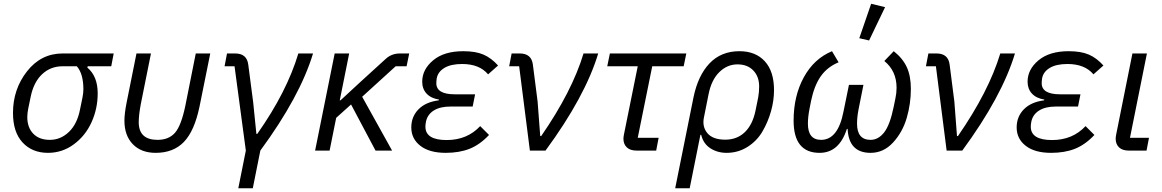

<svg xmlns="http://www.w3.org/2000/svg" viewBox="-20 -800 6175 1020"><path d="M571 -448H446L444 -441Q499 -395 499 -304Q499 -223 466.5 -151Q434 -79 372.5 -33.5Q311 12 235 12Q151 12 100 -43Q49 -98 49 -200Q49 -326 123.5 -421Q198 -516 313 -516H584ZM388 -448H313Q249 -448 204 -406Q159 -364 143 -286L130 -223Q125 -198 125 -178Q125 -123 156.5 -90Q188 -57 245 -57Q302 -57 346 -99Q390 -141 405 -218L418 -281Q423 -306 423 -326Q423 -408 388 -448Z M782 -516 728 -247Q717 -188 717 -151Q717 -57 817 -57Q877 -57 910 -95Q943 -133 965 -240L1020 -516H1097L1040 -234Q1013 -104 957 -46Q901 12 807 12Q730 12 685.5 -34Q641 -80 641 -159Q641 -197 653 -257L705 -516Z M1246 200 1286 0 1226 -448H1173L1186 -516H1229Q1292 -516 1299 -456L1325 -257L1342 -89H1347Q1504 -312 1565 -516H1643Q1574 -287 1363 0L1323 200Z M1975 0 1845 -245 1766 -174 1731 0H1654L1758 -516H1835L1785 -267H1789L1894 -364L2030 -488Q2061 -516 2105 -516H2154L2140 -448H2082L1904 -286L2063 0Z M2531 -130 2578 -83Q2529 -31 2474.5 -9.5Q2420 12 2348 12Q2261 12 2213 -25.5Q2165 -63 2165 -123Q2165 -180 2203 -219Q2241 -258 2311 -267L2312 -271Q2269 -278 2246 -303Q2223 -328 2223 -366Q2223 -431 2281 -479.5Q2339 -528 2441 -528Q2507 -528 2548.5 -510Q2590 -492 2626 -452L2573 -405Q2527 -460 2435 -460Q2375 -460 2340.5 -439Q2306 -418 2300 -383Q2298 -369 2298 -358Q2298 -299 2396 -299H2504L2491 -234H2373Q2318 -234 2284.5 -213Q2251 -192 2243 -154Q2240 -139 2240 -127Q2240 -56 2353 -56Q2462 -56 2531 -130Z M2878 0H2795L2738 -448H2685L2698 -516H2741Q2804 -516 2811 -456L2836 -261L2850 -77H2855Q3019 -314 3080 -516H3158Q3089 -287 2878 0Z M3466 0H3362Q3328 0 3310 -17Q3292 -34 3292 -63Q3292 -72 3295 -87L3368 -448H3206L3220 -516H3626L3612 -448H3445L3368 -68H3479Z M3567 200 3664 -282Q3688 -399 3749.5 -463.5Q3811 -528 3908 -528Q3994 -528 4043 -474.5Q4092 -421 4092 -321Q4092 -266 4076 -209Q4060 -152 4030.5 -101.5Q4001 -51 3951 -19.5Q3901 12 3840 12Q3791 12 3753.5 -12.5Q3716 -37 3705 -84H3701L3644 200ZM3833 -58Q3896 -58 3937.5 -98.5Q3979 -139 3994 -214L4008 -283Q4013 -311 4013 -341Q4013 -393 3982 -425.5Q3951 -458 3898 -458Q3843 -458 3801 -416.5Q3759 -375 3744 -298L3720 -178Q3709 -127 3738 -92.5Q3767 -58 3833 -58Z M4682 -762 4597 -585 4545 -597 4608 -780ZM4567 -349 4541 -219Q4533 -177 4533 -143Q4533 -57 4605 -57Q4646 -57 4677 -96.5Q4708 -136 4728 -234L4737 -278Q4743 -305 4743 -334Q4743 -423 4678 -476L4728 -528Q4775 -491 4797 -444Q4819 -397 4819 -328Q4819 -249 4797 -173.5Q4775 -98 4724.5 -43Q4674 12 4605 12Q4489 12 4483 -115H4479Q4438 12 4334 12Q4196 12 4196 -159Q4196 -290 4250 -389Q4304 -488 4400 -528L4435 -469Q4375 -444 4340.5 -395Q4306 -346 4289 -265L4280 -219Q4272 -177 4272 -143Q4272 -57 4342 -57Q4432 -57 4461 -207L4490 -349Z M5092 0H5009L4952 -448H4899L4912 -516H4955Q5018 -516 5025 -456L5050 -261L5064 -77H5069Q5233 -314 5294 -516H5372Q5303 -287 5092 0Z M5747 -130 5794 -83Q5745 -31 5690.5 -9.5Q5636 12 5564 12Q5477 12 5429 -25.5Q5381 -63 5381 -123Q5381 -180 5419 -219Q5457 -258 5527 -267L5528 -271Q5485 -278 5462 -303Q5439 -328 5439 -366Q5439 -431 5497 -479.5Q5555 -528 5657 -528Q5723 -528 5764.5 -510Q5806 -492 5842 -452L5789 -405Q5743 -460 5651 -460Q5591 -460 5556.5 -439Q5522 -418 5516 -383Q5514 -369 5514 -358Q5514 -299 5612 -299H5720L5707 -234H5589Q5534 -234 5500.5 -213Q5467 -192 5459 -154Q5456 -139 5456 -127Q5456 -56 5569 -56Q5678 -56 5747 -130Z M6084 -68 6071 0H5977Q5943 0 5925 -17Q5907 -34 5907 -63Q5907 -72 5910 -87L5996 -516H6073L5983 -68Z"/></svg>

Font: Aneliza
Style: Italic
Weight: 400
Italic angle: -11.31°
Designer: Mike Abbink, Paul van der Laan, Pieter van Rosmalen
Foundry: Bold Monday
Version: Version 3.0